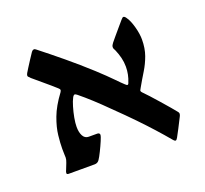

<svg xmlns="http://www.w3.org/2000/svg" viewBox="-100 -646 840 787"><g transform="rotate(-20 319.5 -253.0)"><path d="M539.1 22Q536.6 22 534.9 20.3Q533.2 18.6 530.8 16.6Q502.9 -16.6 476.3 -46.1Q449.7 -75.7 416.7 -109.9Q383.8 -144 335.9 -190.4Q274.9 -251.5 225.6 -291.5Q218.3 -297.4 215.3 -297.4Q210 -297.4 205.1 -288.1Q198.2 -275.4 191.7 -253.4Q185.1 -231.4 180.9 -208.5Q176.8 -185.5 176.8 -169.4Q176.8 -145.5 185.1 -130.1Q193.4 -114.7 210 -114.7H246.6Q257.8 -114.7 257.8 -105Q257.8 -100.6 249.8 -81.3Q241.7 -62 231.4 -41.3Q221.2 -20.5 214.4 -10.7Q207 0 194.3 0H80.6Q72.3 0 72.3 -5.9Q72.3 -11.2 77.1 -21Q81.5 -32.7 86.7 -45.4Q91.8 -58.1 91.8 -66.9Q91.8 -72.3 91.3 -80.6Q90.8 -88.9 90.8 -105Q90.8 -129.9 94.5 -163.3Q98.1 -196.8 113.3 -237.5Q128.4 -278.3 163.6 -325.7Q167 -331.5 167 -334Q167 -338.4 160.6 -343.8Q139.6 -362.8 113 -385Q86.4 -407.2 68.8 -422.4Q64.5 -427.7 61.5 -429.9Q58.6 -432.1 58.6 -436Q58.6 -439.9 62 -446.3Q65.4 -452.1 73.7 -465.3Q82 -478.5 92 -493.9Q102.1 -509.3 109.9 -521Q114.3 -526.4 116.9 -527.3Q119.6 -528.3 121.6 -528.3Q123.5 -528.3 126.7 -526.4Q129.9 -524.4 130.9 -523.4Q176.3 -487.8 227.1 -445.8Q277.8 -403.8 328.1 -357.9Q366.7 -322.3 389.4 -298.8Q412.1 -275.4 422.4 -266.1Q429.2 -259.8 431.2 -259.8Q436 -259.8 438 -267.1Q451.2 -298.8 451.2 -332.5Q451.2 -353 446.5 -371.8Q441.9 -390.6 434.1 -408.7Q431.6 -414.6 429.7 -417.5Q427.7 -420.4 427.7 -425.3Q427.7 -430.7 429.9 -434.3Q432.1 -438 435.5 -442.9Q440.9 -449.7 452.6 -463.6Q464.4 -477.5 477.5 -492.9Q490.7 -508.3 499.5 -518.6Q507.3 -527.8 510.7 -527.8Q517.1 -527.8 523.9 -516.1Q534.7 -500.5 543 -470Q551.3 -439.5 551.3 -415Q551.3 -376.5 540.3 -345.9Q529.3 -315.4 512.5 -288.1Q495.6 -260.7 478.5 -230.5Q476.1 -225.6 474.6 -223.4Q473.1 -221.2 473.1 -218.8Q473.1 -215.3 477.5 -210.9Q486.3 -202.1 502 -185.1Q517.6 -168 534.9 -148.2Q552.2 -128.4 566.9 -111.3Q581.5 -94.2 587.9 -85.9Q592.3 -81.1 592.3 -77.1Q592.3 -70.8 588.9 -64.9Q563 -13.2 548.3 13.2Q543.5 22 539.1 22Z"/></g></svg>

Font: David Libre Medium
Style: Regular
Weight: 500
Designer: Ismar David, J. Victor Gaultney, Annie Olsen and Meir Sadan
Foundry: Monotype Imaging Inc. & SIL International
Version: Version 1.100; ttfautohint (v1.8.4.7-5d5b)